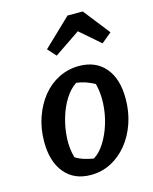

<svg xmlns="http://www.w3.org/2000/svg" viewBox="-115 -827 727 914"><g transform="rotate(-15 249.0 -370.0)"><path d="M219 11Q137 11 90.5 -45Q44 -101 44 -198Q44 -263 63.5 -319Q83 -375 117 -417Q151 -459 197.5 -482Q244 -505 297 -505Q379 -505 425.5 -450.5Q472 -396 472 -298Q472 -233 452.5 -176.5Q433 -120 398.5 -78Q364 -36 318.5 -12.5Q273 11 219 11ZM252 -61Q282 -79 306 -117Q330 -155 345 -203.5Q360 -252 362.5 -304Q365 -356 353 -401Q332 -413 310 -420.5Q288 -428 264 -431Q233 -411 209 -373Q185 -335 170.5 -286Q156 -237 153.5 -186.5Q151 -136 164 -91Q183 -79 205 -72Q227 -65 252 -61ZM382 -751 484 -621 434 -580 335 -666 208 -580 171 -621 307 -751Z"/></g></svg>

Font: Piazzolla Thin
Style: Bold Italic
Weight: 700
Italic angle: -11.3°
Version: Version 2.005